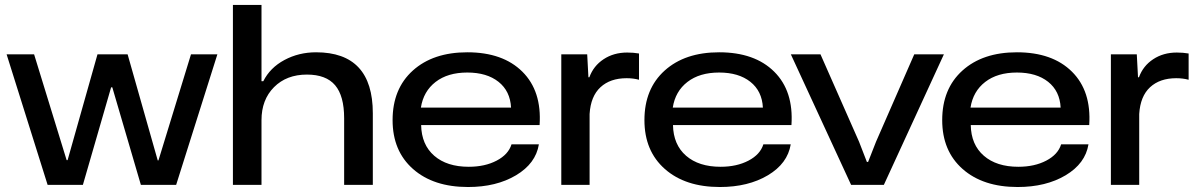

<svg xmlns="http://www.w3.org/2000/svg" viewBox="-20 -749 4847 778"><path d="M172.9 0 6.8 -528.8H118.2L250 -100.1H253.9L375 -528.8H497.1L619.1 -99.1H622.1L753.9 -528.8H860.8L693.8 0H550.8L435.1 -395H430.2L315.9 0Z M923.8 0V-729H1039.6V-419.9H1046.9Q1074.2 -474.6 1132.6 -505.9Q1190.9 -537.1 1260.7 -537.1Q1490.7 -537.1 1490.7 -290V0H1374.5V-270Q1374.5 -360.4 1337.9 -403.6Q1301.3 -446.8 1223.6 -446.8Q1141.1 -446.8 1090.3 -395.8Q1039.6 -344.7 1039.6 -262.2V0Z M1876.5 8.8Q1736.3 8.8 1653.6 -64.2Q1570.8 -137.2 1570.8 -262.2Q1570.8 -389.2 1652.8 -463.1Q1734.9 -537.1 1873.5 -537.1Q2017.6 -537.1 2096.7 -458.5Q2175.8 -379.9 2166.5 -242.2H1686.5Q1688 -162.6 1739.5 -117.9Q1791 -73.2 1879.4 -73.2Q1944.8 -73.2 1992.4 -98.1Q2040 -123 2052.7 -164.1H2163.6Q2150.9 -86.4 2071 -38.8Q1991.2 8.8 1876.5 8.8ZM1685.5 -313H2050.8Q2047.4 -379.9 2000 -417.5Q1952.6 -455.1 1873.5 -455.1Q1794.4 -455.1 1745.1 -417Q1695.8 -378.9 1685.5 -313Z M2254.4 0V-528.8H2359.4L2364.3 -436H2368.2Q2384.8 -481.9 2425.8 -509Q2466.8 -536.1 2521.5 -536.1Q2546.9 -536.1 2569.3 -532.2V-425.8Q2546.4 -432.1 2519 -432.1Q2452.6 -432.1 2413.1 -395.5Q2373.5 -358.9 2369.1 -287.1V0Z M2897 8.8Q2756.8 8.8 2674.1 -64.2Q2591.3 -137.2 2591.3 -262.2Q2591.3 -389.2 2673.3 -463.1Q2755.4 -537.1 2894 -537.1Q3038.1 -537.1 3117.2 -458.5Q3196.3 -379.9 3187 -242.2H2707Q2708.5 -162.6 2760 -117.9Q2811.5 -73.2 2899.9 -73.2Q2965.3 -73.2 3012.9 -98.1Q3060.5 -123 3073.2 -164.1H3184.1Q3171.4 -86.4 3091.6 -38.8Q3011.7 8.8 2897 8.8ZM2706.1 -313H3071.3Q3067.9 -379.9 3020.5 -417.5Q2973.1 -455.1 2894 -455.1Q2814.9 -455.1 2765.6 -417Q2716.3 -378.9 2706.1 -313Z M3428.7 0 3184.6 -528.8H3304.7L3460.9 -174.8L3492.7 -92.8H3497.6L3529.8 -174.8L3684.6 -528.8H3804.7L3561.5 0Z M4103.5 8.8Q3963.4 8.8 3880.6 -64.2Q3797.9 -137.2 3797.9 -262.2Q3797.9 -389.2 3879.9 -463.1Q3961.9 -537.1 4100.6 -537.1Q4244.6 -537.1 4323.7 -458.5Q4402.8 -379.9 4393.6 -242.2H3913.6Q3915 -162.6 3966.6 -117.9Q4018.1 -73.2 4106.4 -73.2Q4171.9 -73.2 4219.5 -98.1Q4267.1 -123 4279.8 -164.1H4390.6Q4377.9 -86.4 4298.1 -38.8Q4218.3 8.8 4103.5 8.8ZM3912.6 -313H4277.8Q4274.4 -379.9 4227.1 -417.5Q4179.7 -455.1 4100.6 -455.1Q4021.5 -455.1 3972.2 -417Q3922.9 -378.9 3912.6 -313Z M4481.4 0V-528.8H4586.4L4591.3 -436H4595.2Q4611.8 -481.9 4652.8 -509Q4693.8 -536.1 4748.5 -536.1Q4773.9 -536.1 4796.4 -532.2V-425.8Q4773.4 -432.1 4746.1 -432.1Q4679.7 -432.1 4640.1 -395.5Q4600.6 -358.9 4596.2 -287.1V0Z"/></svg>

Font: Lumene Sans Expanded Medium
Style: Regular
Weight: 500
Width: 7
Designer: Deni Anggara
Version: Version 1.003;Glyphs 3.1.2 (3151)